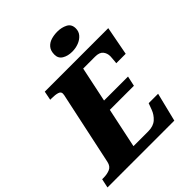

<svg xmlns="http://www.w3.org/2000/svg" viewBox="-276 -1075 1223 1223"><g transform="rotate(-45 335.5 -464.0)"><path d="M-25 0 -12 -61H1Q32 -61 57.5 -71.5Q83 -82 90 -116L192 -594Q194 -602 195.5 -610Q197 -618 197 -624Q197 -641 177 -647Q157 -653 125 -653H112L124 -714H696L659 -520H574Q575 -525 576 -538Q577 -551 578 -563.5Q579 -576 579 -578Q579 -606 563 -625.5Q547 -645 508 -645H401L351 -407H567L552 -339H335L278 -69H411Q458 -69 485 -93.5Q512 -118 524 -151L540 -194H625L577 0ZM428 -770Q389 -770 361.5 -786.5Q334 -803 334 -837Q334 -872 351 -892Q368 -912 394.5 -920Q421 -928 451 -928Q489 -928 519 -912.5Q549 -897 549 -859Q549 -831 531.5 -811Q514 -791 486.5 -780.5Q459 -770 428 -770Z"/></g></svg>

Font: Noto Serif Black
Style: Italic
Weight: 900
Italic angle: -12°
Designer: Monotype Design Team
Foundry: Monotype Imaging Inc.
Version: Version 2.013